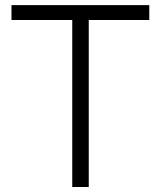

<svg xmlns="http://www.w3.org/2000/svg" viewBox="-20 -748 643 768"><path d="M25.9 -668V-727.5H577.1V-668H335V0H269V-668Z"/></svg>

Font: Inter Display Light
Style: Regular
Weight: 300
Designer: Rasmus Andersson
Foundry: rsms
Version: Version 4.000;git-a52131595